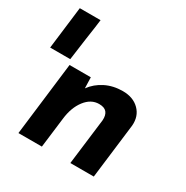

<svg xmlns="http://www.w3.org/2000/svg" viewBox="-197 -855 962 993"><g transform="rotate(30 283.5 -359.0)"><path d="M105 -596 87 -465H-33L-2 -718H122Q118 -683 105 -596ZM536 -327 496 0H356L390 -275Q392 -306 378.5 -322.5Q365 -339 333 -339Q285 -339 250.5 -294Q216 -249 208 -178L186 0H46L99 -437H226L228 -372Q257 -412 303 -435Q349 -458 406 -458Q468 -458 504.5 -421.5Q541 -385 536 -327Z"/></g></svg>

Font: Josefin Sans
Style: Bold Italic
Weight: 700
Italic angle: -7°
Designer: Santiago Orozco
Foundry: Typemade
Version: Version 2.000